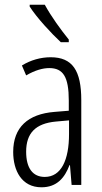

<svg xmlns="http://www.w3.org/2000/svg" viewBox="-20 -785 431 815"><path d="M170 -765H106V-757C136 -710 199 -642 238 -606H272V-617C238 -659 198 -714 170 -765ZM195 -542C153 -542 110 -530 73 -507L91 -465C129 -487 162 -496 189 -496C248 -496 272 -459 272 -358V-315L211 -310C99 -301 36 -245 36 -140C36 -61 72 10 156 10C222 10 255 -31 275 -84H277L284 0H325V-360C325 -485 288 -542 195 -542ZM217 -269 273 -274V-216C273 -106 240 -34 170 -34C120 -34 91 -70 91 -141C91 -220 131 -261 217 -269Z"/></svg>

Font: Noto Sans Gujarati UI ExtraCondensed Light
Style: Regular
Weight: 300
Width: 2
Designer: Jelle Bosma - Monotype Design Team, Universal Thirst
Foundry: Monotype Imaging Inc.
Version: Version 2.106